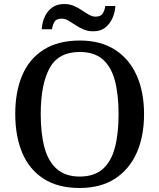

<svg xmlns="http://www.w3.org/2000/svg" viewBox="-20 -927 794 957"><path d="M377 10Q269 10 197.5 -36Q126 -82 91 -165Q56 -248 56 -359Q56 -470 91 -552Q126 -634 198 -679.5Q270 -725 378 -725Q481 -725 552.5 -679.5Q624 -634 661 -551.5Q698 -469 698 -358Q698 -247 661 -164.5Q624 -82 552.5 -36Q481 10 377 10ZM377 -47Q449 -47 491.5 -84Q534 -121 552.5 -190.5Q571 -260 571 -358Q571 -456 552.5 -525.5Q534 -595 491.5 -631.5Q449 -668 378 -668Q271 -668 227 -587Q183 -506 183 -358Q183 -260 202 -190.5Q221 -121 264 -84Q307 -47 377 -47ZM445 -771Q418 -771 396 -780.5Q374 -790 355.5 -802.5Q337 -815 320.5 -824.5Q304 -834 288 -834Q260 -834 251 -817.5Q242 -801 239 -781H188Q190 -815 203 -843.5Q216 -872 240 -889.5Q264 -907 300 -907Q327 -907 348.5 -897.5Q370 -888 388.5 -875.5Q407 -863 423.5 -853.5Q440 -844 456 -844Q483 -844 492.5 -860.5Q502 -877 505 -897H555Q553 -864 540 -835.5Q527 -807 504 -789Q481 -771 445 -771Z"/></svg>

Font: Noto Serif Khmer Medium
Style: Regular
Weight: 500
Version: Version 2.003